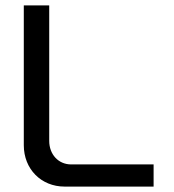

<svg xmlns="http://www.w3.org/2000/svg" viewBox="-20 -690 642 710"><path d="M68 -670V-153C68 -65 132 0 219 0H548V-82H243C196 -82 162 -119 162 -169V-670Z"/></svg>

Font: LT Wave Alt
Style: Regular
Weight: 400
Designer: Daniel Lyons
Version: Version 2.5 (Glyphs App)